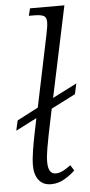

<svg xmlns="http://www.w3.org/2000/svg" viewBox="-55 -792 390 835"><g transform="rotate(-5 140.5 -375.0)"><path d="M134 10Q99 10 80.5 -14Q62 -38 62 -77Q62 -106 68.5 -145.5Q75 -185 82 -219L95 -282L3 -235L13 -279L105 -327L170 -639Q178 -676 178 -694Q178 -716 164.5 -722Q151 -728 124 -728H101L109 -760H259L175 -363L281 -417L271 -371L165 -317L142 -206Q137 -181 131 -146.5Q125 -112 125 -88Q125 -35 158 -35Q174 -35 190.5 -43.5Q207 -52 224 -65L239 -41Q220 -22 192.5 -6Q165 10 134 10Z"/></g></svg>

Font: Noto Serif SemiCondensed Light
Style: Italic
Weight: 300
Width: 4
Italic angle: -12°
Designer: Monotype Design Team
Foundry: Monotype Imaging Inc.
Version: Version 2.013; ttfautohint (v1.8.4.7-5d5b)